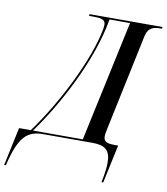

<svg xmlns="http://www.w3.org/2000/svg" viewBox="-187 -795 942 1086"><g transform="rotate(10 284.5 -252.0)"><path d="M-89 210H-79C-39 37 10 0 99 0H383C455 0 485 26 485 95C485 123 481 160 470 210H480L527 -10H507C465 -10 443 -17 443 -48C443 -61 447 -81 452 -104L567 -649C578 -695 609 -704 645 -704H656L658 -714H239L237 -704H259C299 -704 332 -702 332 -670C332 -660 330 -651 329 -642C298 -473 165 -200 25 -10H-42ZM38 -10C162 -181 314 -460 355 -704H473L324 -10Z"/></g></svg>

Font: Noto Serif Display Condensed Medium
Style: Italic
Weight: 500
Width: 3
Italic angle: -12°
Designer: Monotype Design Team
Foundry: Monotype Imaging Inc.
Version: Version 2.009